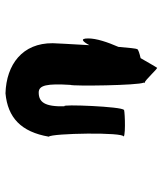

<svg xmlns="http://www.w3.org/2000/svg" viewBox="32 -910 579 682"><g transform="rotate(90 321.0 -569.5)"><path d="M117 -594C117 -563 128 -574 141 -598C137 -532 134 -472 134 -468C133 -360 210 -303 312 -300C398 -308 449 -355 466 -454C454 -462 449 -723 466 -720C454 -728 358 -723 371 -720C359 -717 350 -492 358 -510C360 -439 343 -418 309 -418C283 -418 277 -448 282 -530C287 -541 284 -771 274 -791C276 -793 276 -794 275 -794C266 -794 221 -845 221 -838C221 -838 206 -814 187 -780C170 -776 157 -772 155 -768C153 -765 150 -738 147 -701C130 -662 117 -623 117 -594Z"/></g></svg>

Font: Ampere
Style: Cnd
Weight: 400
Version: Version 1